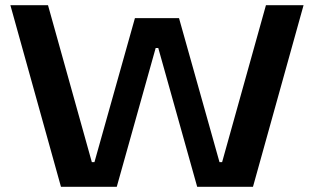

<svg xmlns="http://www.w3.org/2000/svg" viewBox="-20 -720 1210 740"><path d="M670 -650 826 -95H836L1005 -700H1150L955 0H740L590 -535H580L430 0H215L20 -700H165L334 -95H344L500 -650Z"/></svg>

Font: Prosto One
Style: Regular
Weight: 400
Designer: Pavel Emelyanov and Jovanny lemonad
Foundry: Pavel Emelyanov and Jovanny Lemonad
Version: Version 1.001